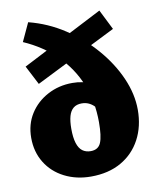

<svg xmlns="http://www.w3.org/2000/svg" viewBox="-83 -786 715 865"><g transform="rotate(-10 275.0 -354.0)"><path d="M264 13Q197 13 143 -14.5Q89 -42 58.5 -91.5Q28 -141 28 -205Q28 -267 58 -314.5Q88 -362 139.5 -389.5Q191 -417 253 -417Q302 -417 337 -399Q372 -381 385 -348L346 -283Q332 -301 315.5 -310Q299 -319 279 -319Q255 -319 240.5 -307Q226 -295 219.5 -272Q213 -249 213 -214Q213 -174 221 -148.5Q229 -123 244.5 -111.5Q260 -100 282 -100Q317 -100 329 -129Q341 -158 341 -222Q341 -318 308.5 -397.5Q276 -477 214.5 -538Q153 -599 66 -637L105 -721Q192 -699 267.5 -649.5Q343 -600 400.5 -533.5Q458 -467 490.5 -393Q523 -319 523 -247Q523 -171 491.5 -112Q460 -53 402 -20Q344 13 264 13ZM104 -439 59 -526 430 -717 476 -625Z"/></g></svg>

Font: Ysabeau Office Black
Style: Regular
Weight: 900
Designer: Christian Thalmann (Catharsis Fonts)
Version: Version 2.001;gftools[0.9.30]; featfreeze: tnum,lnum,ss02